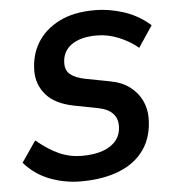

<svg xmlns="http://www.w3.org/2000/svg" viewBox="-51 -724 693 780"><g transform="rotate(-5 296.0 -334.0)"><path d="M248 10Q183 10 122.5 -13Q62 -36 18 -86L77 -172Q126 -131 169.5 -112Q213 -93 262 -93Q311 -93 346.5 -105.5Q382 -118 401.5 -142.5Q421 -167 421 -203Q421 -232 402.5 -252Q384 -272 345 -280L247 -299Q170 -314 134 -355.5Q98 -397 98 -452Q98 -517 128.5 -567.5Q159 -618 218 -648Q277 -678 362 -678Q423 -678 482.5 -658.5Q542 -639 589 -597L531 -510Q496 -539 452 -557Q408 -575 363 -575Q296 -575 259 -548Q222 -521 222 -473Q222 -444 241.5 -428Q261 -412 300 -404L399 -385Q449 -376 481 -351.5Q513 -327 528.5 -294Q544 -261 544 -224Q544 -149 508.5 -96.5Q473 -44 406.5 -17Q340 10 248 10Z"/></g></svg>

Font: Gantari SemiBold
Style: Italic
Weight: 600
Italic angle: -10°
Designer: Anugrah Pasau
Foundry: Lafontype
Version: Version 1.000